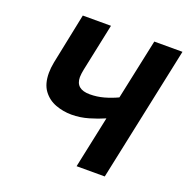

<svg xmlns="http://www.w3.org/2000/svg" viewBox="-127 -834 933 954"><g transform="rotate(20 339.0 -357.0)"><path d="M378 0 436 -274Q400 -258 355.5 -245Q311 -232 266 -232Q222 -232 181.5 -247Q141 -262 115.5 -296.5Q90 -331 90 -389Q90 -415 96 -446L151 -714H300L247 -462Q245 -451 243.5 -441Q242 -431 242 -422Q242 -358 317 -358Q355 -358 391 -368Q427 -378 461 -394L529 -714H678L527 0Z"/></g></svg>

Font: Noto IKEA Latin
Style: Bold Italic
Weight: 700
Italic angle: -12°
Designer: Monotype Design Team
Foundry: Monotype Imaging Inc.
Version: Version 1.0